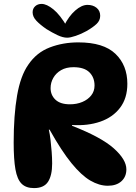

<svg xmlns="http://www.w3.org/2000/svg" viewBox="-20 -956 697 983"><path d="M154 7Q113 7 90.5 -15.5Q68 -38 59 -89Q50 -140 50 -226Q50 -366 67.5 -467Q85 -568 125 -625Q167 -687 234.5 -713Q302 -739 381 -739Q510 -739 571 -680.5Q632 -622 632 -527Q632 -453 594.5 -404Q557 -355 493 -333Q429 -311 349 -316V-312Q498 -254 562.5 -196.5Q627 -139 627 -89Q627 -51 601.5 -28Q576 -5 532 -5Q488 -5 442.5 -31.5Q397 -58 346 -120.5Q295 -183 234 -292H230Q235 -271 238.5 -241Q242 -211 244.5 -179Q247 -147 247 -119Q247 -58 226 -25.5Q205 7 154 7ZM338 -422Q373 -422 401.5 -434Q430 -446 447 -467.5Q464 -489 464 -518Q464 -560 437.5 -586Q411 -612 356 -612Q319 -612 293 -597Q267 -582 253 -557.5Q239 -533 239 -505Q239 -469 264 -445.5Q289 -422 338 -422ZM324 -763Q302 -763 274.5 -776Q247 -789 218 -807Q186 -829 166.5 -849.5Q147 -870 147 -893Q147 -912 160 -924Q173 -936 193 -936Q219 -936 253.5 -908Q288 -880 324 -818L308 -824Q332 -873 365 -902Q398 -931 428 -931Q456 -931 474.5 -916Q493 -901 493 -875Q493 -851 474.5 -833.5Q456 -816 423 -797Q396 -782 368 -772.5Q340 -763 324 -763Z"/></svg>

Font: DynaPuff Medium
Style: Regular
Weight: 500
Version: Version 2.000